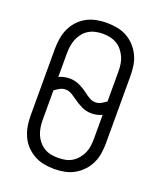

<svg xmlns="http://www.w3.org/2000/svg" viewBox="-139 -831 778 928"><g transform="rotate(20 250.0 -367.5)"><path d="M250 8Q277 8 303.5 3Q330 -2 353 -15Q376 -28 394.5 -47.5Q413 -67 424.5 -91.5Q436 -116 440 -142Q444 -168 444 -195V-540Q444 -567 440 -593.5Q436 -620 424.5 -644Q413 -668 394.5 -688Q376 -708 353 -720.5Q330 -733 303.5 -738Q277 -743 250 -743Q223 -743 197 -738Q171 -733 147.5 -720.5Q124 -708 105.5 -688Q87 -668 76 -644Q65 -620 60.5 -593.5Q56 -567 56 -540V-195Q56 -168 60.5 -142Q65 -116 76 -91.5Q87 -67 105.5 -47.5Q124 -28 147.5 -15Q171 -2 197 3Q223 8 250 8ZM328 -363Q311 -363 296.5 -371.5Q282 -380 269 -390L268 -391Q247 -407 223 -418Q199 -429 173 -429Q159 -429 145 -426Q131 -423 118 -417V-540Q118 -559 121 -577.5Q124 -596 131 -613Q138 -630 150 -645Q162 -660 178 -669.5Q194 -679 212.5 -683Q231 -687 250 -687Q269 -687 287.5 -683Q306 -679 322 -669.5Q338 -660 350 -645Q362 -630 369.5 -613Q377 -596 379.5 -577.5Q382 -559 382 -540V-387Q370 -378 356.5 -370.5Q343 -363 328 -363ZM250 -49Q231 -49 212.5 -52.5Q194 -56 178 -66Q162 -76 150 -90.5Q138 -105 131 -122Q124 -139 121 -157.5Q118 -176 118 -195V-348Q130 -357 143.5 -364.5Q157 -372 173 -372Q189 -372 203.5 -363.5Q218 -355 231 -345H232Q253 -329 277 -317.5Q301 -306 328 -306Q342 -306 355.5 -309Q369 -312 382 -318V-195Q382 -176 379.5 -157.5Q377 -139 369.5 -122Q362 -105 350 -90.5Q338 -76 322 -66Q306 -56 287.5 -52.5Q269 -49 250 -49Z"/></g></svg>

Font: Iosevka SS09 Light
Style: Regular
Weight: 300
Monospace: yes
Designer: Belleve Invis
Foundry: Belleve Invis
Version: Version 5.2.1; ttfautohint (v1.8.3)